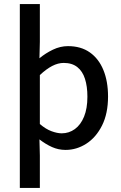

<svg xmlns="http://www.w3.org/2000/svg" viewBox="-20 -729 599 949"><path d="M78 200V-709H177V-522L175 -441Q205 -466 241.5 -483.5Q278 -501 316 -501Q380 -501 424 -470Q468 -439 491 -383Q514 -327 514 -252Q514 -168 484.5 -109Q455 -50 407 -19Q359 12 304 12Q269 12 237.5 -2Q206 -16 175 -40L177 40V200ZM285 -70Q321 -70 350 -91Q379 -112 395.5 -152.5Q412 -193 412 -251Q412 -302 400 -339.5Q388 -377 362 -397.5Q336 -418 295 -418Q267 -418 238 -403Q209 -388 177 -358V-116Q206 -91 234.5 -80.5Q263 -70 285 -70Z"/></svg>

Font: Source Sans 3 ExtraLight Medium
Style: Regular
Weight: 500
Version: Version 3.052;hotconv 1.1.0;makeotfexe 2.6.0